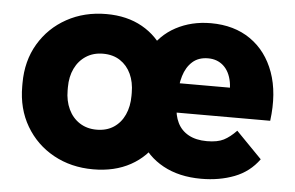

<svg xmlns="http://www.w3.org/2000/svg" viewBox="-42 -562 971 632"><g transform="rotate(5 443.0 -246.5)"><path d="M286 10Q213 10 155 -22Q97 -54 63.5 -111Q30 -168 30 -242V-252Q30 -326 63.5 -382.5Q97 -439 155 -471Q213 -503 286 -503Q354 -503 404.5 -474.5Q455 -446 483 -395H435Q464 -448 515.5 -475.5Q567 -503 631 -503Q708 -503 762 -465.5Q816 -428 840.5 -360Q865 -292 853 -200H502V-297H778L703 -231Q716 -281 709.5 -315.5Q703 -350 682.5 -368.5Q662 -387 632 -387Q600 -387 580 -369Q560 -351 551 -321Q542 -291 542 -253V-223Q542 -191 554 -166.5Q566 -142 590.5 -128.5Q615 -115 651 -115Q686 -115 706.5 -125.5Q727 -136 748 -158L833 -71Q802 -28 752.5 -9Q703 10 643 10Q570 10 517 -19Q464 -48 437 -100H491Q462 -48 409.5 -19Q357 10 286 10ZM286 -121Q319 -121 342.5 -136.5Q366 -152 378.5 -179.5Q391 -207 391 -242V-252Q391 -287 378.5 -314Q366 -341 342.5 -356.5Q319 -372 286 -372Q254 -372 230 -356.5Q206 -341 193 -314Q180 -287 180 -252V-242Q180 -207 193 -179.5Q206 -152 230 -136.5Q254 -121 286 -121Z"/></g></svg>

Font: SUSE ExtraBold
Style: Regular
Weight: 800
Designer: Rene Bieder
Foundry: SUSE
Version: Version 1.000